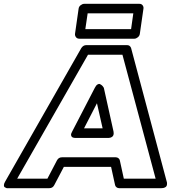

<svg xmlns="http://www.w3.org/2000/svg" viewBox="-93 -963 898 1008"><path d="M-65.9 -9.8 334 -710.9Q344.2 -726.1 359.9 -726.1H574.2Q589.4 -726.1 595.2 -710.9L782.2 -9.8Q782.7 -8.3 783.4 -6.1Q784.2 -3.9 783.9 2.2Q783.7 8.3 781.7 12.9Q779.8 17.6 772.7 21.2Q765.6 24.9 753.9 24.9H532.2Q524.9 24.9 518.8 20.3Q512.7 15.6 511.2 8.8L490.2 -86.9H242.2L191.9 8.8Q183.6 24.9 166 24.9H-47.9Q-47.9 24.4 -51.8 25.1Q-55.7 25.9 -60.5 23.9Q-65.4 22 -69.1 19.3Q-72.8 16.6 -72.5 8.8Q-72.3 1 -65.9 -9.8ZM-2.9 -24.9H155.8L206.1 -121.1Q214.8 -137.2 231.9 -137.2H515.1Q522.5 -137.2 528.6 -132.6Q534.7 -127.9 536.1 -121.1L557.1 -24.9H724.1L549.8 -675.8H369.1ZM286.1 -272.9 404.8 -502Q411.1 -514.6 418.5 -519.3Q425.8 -523.9 431.4 -521.5Q437 -519 441.9 -514.9Q446.8 -510.7 449.2 -506.3L452.1 -502L502.9 -272.9Q504.9 -262.2 502.9 -255.4Q501 -248.5 496.1 -245.1Q491.2 -241.7 486.3 -240.2Q481.4 -238.8 477.5 -238.8H474.1H304.2Q286.6 -238.8 282.2 -247.3Q277.8 -255.9 282.2 -264.6ZM300.8 -785.2 319.8 -918Q321.3 -928.7 330.6 -935.8Q339.8 -942.9 349.1 -942.9H639.2Q649.9 -942.9 655.8 -935.1Q661.6 -927.2 660.2 -918L641.1 -785.2Q639.6 -774.4 630.4 -767.1Q621.1 -759.8 612.8 -759.8H323.2Q312 -759.8 305.9 -767.8Q299.8 -775.9 300.8 -785.2ZM348.1 -289.1H445.8L416 -420.9ZM355 -810.1H595.2L606.9 -893.1H367.2Z"/></svg>

Font: Trueno ExtraBold Outline
Style: Italic
Weight: 800
Width: 6
Designer: Julieta Ulanovsky
Foundry: Julieta Ulanovsky
Version: Version 3.001b | FøM Fix